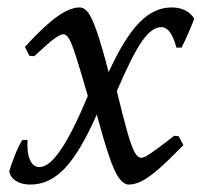

<svg xmlns="http://www.w3.org/2000/svg" viewBox="-20 -484 551 516"><path d="M441 -464Q483 -464 502 -434Q495 -415 486 -394.5Q477 -374 468 -356H454Q447 -383 437 -397Q427 -411 413 -411Q388 -411 361.5 -373Q335 -335 294 -239Q311 -169 322 -130Q333 -91 341.5 -75.5Q350 -60 359 -60Q365 -60 373 -64.5Q381 -69 398.5 -81.5Q416 -94 448 -119L460 -118L473 -94Q433 -53 406.5 -30Q380 -7 361.5 2.5Q343 12 326 12Q313 12 300.5 -4.5Q288 -21 274 -62Q260 -103 240 -176Q196 -76 154.5 -32Q113 12 62 12Q38 12 22.5 2Q7 -8 5 -24Q10 -42 20.5 -68Q31 -94 40 -108H54Q52 -74 60.5 -54.5Q69 -35 86 -35Q112 -35 144 -82.5Q176 -130 216 -226Q195 -299 183.5 -334.5Q172 -370 165 -381Q158 -392 150 -392Q143 -392 128 -381.5Q113 -371 72 -333L59 -334L47 -358Q98 -414 133 -439Q168 -464 194 -464Q207 -464 217.5 -449.5Q228 -435 241 -397Q254 -359 272 -290Q314 -382 354 -423Q394 -464 441 -464Z"/></svg>

Font: Alegreya
Style: Italic
Weight: 400
Italic angle: -7°
Designer: Juan Pablo del Peral
Foundry: Huerta Tipografica
Version: Version 2.009